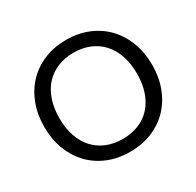

<svg xmlns="http://www.w3.org/2000/svg" viewBox="-157 -902 1113 1089"><g transform="rotate(-30 400.0 -358.0)"><path d="M753.5 -358Q753.5 -277.5 728 -210.2Q702.5 -143 656 -94.5Q609.5 -46 544.2 -19.2Q479 7.5 400 7.5Q321 7.5 256 -19.2Q191 -46 144.5 -94.5Q98 -143 72.5 -210.2Q47 -277.5 47 -358Q47 -438.5 72.5 -505.8Q98 -573 144.5 -621.8Q191 -670.5 256 -697.5Q321 -724.5 400 -724.5Q479 -724.5 544.2 -697.5Q609.5 -670.5 656 -621.8Q702.5 -573 728 -505.8Q753.5 -438.5 753.5 -358ZM654 -358Q654 -424 636 -476.5Q618 -529 585 -565.2Q552 -601.5 505 -621Q458 -640.5 400 -640.5Q342.5 -640.5 295.5 -621Q248.5 -601.5 215.2 -565.2Q182 -529 164 -476.5Q146 -424 146 -358Q146 -292 164 -239.8Q182 -187.5 215.2 -151.2Q248.5 -115 295.5 -95.8Q342.5 -76.5 400 -76.5Q458 -76.5 505 -95.8Q552 -115 585 -151.2Q618 -187.5 636 -239.8Q654 -292 654 -358Z"/></g></svg>

Font: Lato-Regular
Style: Regular
Weight: 400
Designer: Lukasz Dziedzic with Adam Twardoch and Botio Nikoltchev
Foundry: tyPoland Lukasz Dziedzic
Version: Version 2.015; 2015-08-06; http://www.latofonts.com/